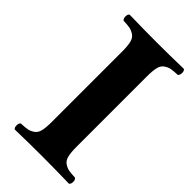

<svg xmlns="http://www.w3.org/2000/svg" viewBox="-206 -706 767 767"><g transform="rotate(45 178.0 -322.5)"><path d="M126 -522.9Q126 -552.7 121.6 -571.3Q117.2 -589.8 104.5 -598.4Q91.8 -606.9 79.8 -609.4Q67.9 -611.8 43 -612.8Q36.1 -617.7 36.1 -630.4Q36.1 -643.1 43 -647Q123 -645 196.8 -645Q268.6 -645 349.1 -647Q356 -643.1 356 -630.6Q356 -618.2 349.1 -612.8Q324.2 -611.8 312 -609.4Q299.8 -606.9 287.4 -598.4Q274.9 -589.8 270.5 -571.5Q266.1 -553.2 266.1 -522.9V-122.1Q266.1 -92.3 270.5 -73.7Q274.9 -55.2 287.4 -46.6Q299.8 -38.1 312 -35.6Q324.2 -33.2 349.1 -32.2Q356 -27.3 356 -15.1Q356 -2.9 349.1 2Q269 0 196.8 0Q122.6 0 43 2Q36.1 -2 36.1 -14.9Q36.1 -27.8 43 -32.2Q67.9 -33.2 79.8 -35.6Q91.8 -38.1 104.5 -46.6Q117.2 -55.2 121.6 -73.5Q126 -91.8 126 -122.1Z"/></g></svg>

Font: Linux Libertine
Style: Bold
Weight: 700
Designer: Philipp H. Poll
Foundry: Philipp H. Poll
Version: Version 5.0.3